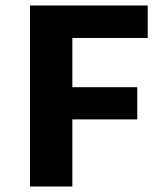

<svg xmlns="http://www.w3.org/2000/svg" viewBox="-20 -678 596 698"><path d="M89 0V-658H517V-540H243V0ZM137 -244V-361H479V-244Z"/></svg>

Font: Ysabeau Office ExtraBold
Style: Regular
Weight: 800
Designer: Christian Thalmann (Catharsis Fonts)
Version: Version 2.001;gftools[0.9.30]; featfreeze: tnum,lnum,ss02